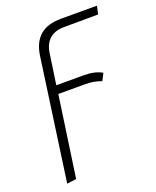

<svg xmlns="http://www.w3.org/2000/svg" viewBox="-136 -603 721 886"><g transform="rotate(-20 224.5 -159.5)"><path d="M169 -392 147 -241H282Q336 -241 371 -221L353 -186Q318 -200 275 -200H142L85 197L39 203L123 -395Q132 -458 168.5 -490Q205 -522 273 -522H449L440 -482L271 -481Q229 -481 202.5 -459Q176 -437 169 -392Z"/></g></svg>

Font: Fira Sans ExtraLight
Style: Italic
Weight: 275
Italic angle: -8°
Designer: Carrois Corporate & Edenspiekermann AG
Foundry: Carrois Corporate GbR & Edenspiekermann AG
Version: Version 4.203